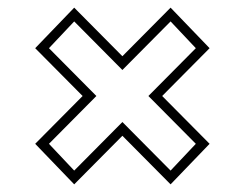

<svg xmlns="http://www.w3.org/2000/svg" viewBox="-20 -601 639 502"><path d="M492 -475 426 -545 300 -418 174 -545 108 -475 232 -350 108 -225 174 -155 300 -282 426 -155 492 -225 368 -350ZM404 -350 528 -225 426 -119 300 -246 174 -119 72 -225 196 -350 72 -475 174 -581 300 -454 426 -581 528 -475Z"/></svg>

Font: CMG Sans Outline
Style: Outline
Weight: 700
Designer: Julieta Ulanovsky
Foundry: Julieta Ulanovsky
Version: Version 7.200